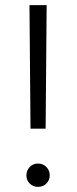

<svg xmlns="http://www.w3.org/2000/svg" viewBox="-20 -725 299 749"><path d="M95 -705H162L158 -223H99ZM128 4Q109 4 96 -9Q83 -22 83 -41Q83 -60 96 -73.5Q109 -87 128 -87Q148 -87 161 -73.5Q174 -60 174 -41Q174 -22 161 -9Q148 4 128 4Z"/></svg>

Font: BLUETTI 2.0 Extralight
Style: Roman
Weight: 200
Designer: Stijn de Vries
Foundry: tokotype
Version: Version 2.005;October 31, 2023;FontCreator 14.0.0.2814 64-bi